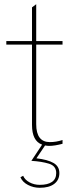

<svg xmlns="http://www.w3.org/2000/svg" viewBox="-20 -688 331 912"><path d="M194 3 153 64Q206 70 234 86Q262 102 262 134Q262 167 237.5 185.5Q213 204 169 204Q139 204 113 190.5Q87 177 77 154L90 147Q98 166 120 178Q142 190 169 190Q207 190 227 176Q247 162 247 134Q247 100 212.5 89.5Q178 79 129 76L180 -1Q132 -18 132 -95V-476H10V-493H132V-653L152 -668V-493H277V-476H152V-98Q152 -13 217 -13Q247 -13 277 -23V-5Q239 5 214 5Q206 5 194 3Z"/></svg>

Font: Hanken Grotesk Thin
Style: Regular
Weight: 100
Designer: Alfredo Marco Pradil
Foundry: Hanken Design Co.
Version: Version 3.014